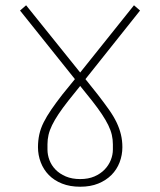

<svg xmlns="http://www.w3.org/2000/svg" viewBox="-20 -705 607 728"><path d="M284 3Q245 3 215 -9Q185 -21 165 -41.5Q145 -62 134.5 -89.5Q124 -117 124 -147Q124 -172 129 -195Q134 -218 145.5 -241Q157 -264 174.5 -289.5Q192 -315 216 -346L264 -405L56 -665L79 -685L284 -430L488 -685L511 -665L304 -405L351 -346Q375 -315 393 -289.5Q411 -264 422 -241Q433 -218 438.5 -195Q444 -172 444 -147Q444 -117 433.5 -89.5Q423 -62 402.5 -41.5Q382 -21 352.5 -9Q323 3 284 3ZM160 -138Q160 -118 167.5 -98Q175 -78 190.5 -62Q206 -46 229.5 -36Q253 -26 284 -26Q315 -26 338 -36Q361 -46 376.5 -62Q392 -78 400 -98Q408 -118 408 -138V-158Q408 -176 404 -193.5Q400 -211 390.5 -230.5Q381 -250 366 -272.5Q351 -295 329 -323L284 -379L239 -323Q217 -295 202 -272.5Q187 -250 177.5 -230.5Q168 -211 164 -193.5Q160 -176 160 -158Z"/></svg>

Font: IBM Plex Sans Devanagari ExtraLight
Style: Regular
Weight: 200
Designer: Mike Abbink, Paul van der Laan, Pieter van Rosmalen, Erin McLaughlin
Foundry: Bold Monday
Version: Version 1.1